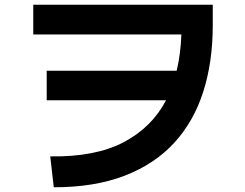

<svg xmlns="http://www.w3.org/2000/svg" viewBox="-20 -749 1040 814"><path d="M208 45 193 -86Q384 -83 504 -146Q624 -209 684 -324H178V-449H729Q746 -520 749 -603H121V-729H882V-642Q882 -487 842 -361Q802 -235 719.5 -144.5Q637 -54 509.5 -4.5Q382 45 208 45Z"/></svg>

Font: Murecho SemiBold
Style: Regular
Weight: 600
Designer: Neil Summerour
Foundry: Positype
Version: Version 1.010; ttfautohint (v1.8.3)